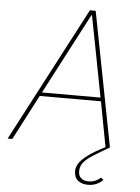

<svg xmlns="http://www.w3.org/2000/svg" viewBox="-72 -744 725 993"><g transform="rotate(5 291.0 -248.0)"><path d="M-12 0 354 -698H384L519 0Q468 29 435 50Q402 71 386.5 90.5Q371 110 371 136Q371 160 385.5 172Q400 184 422 184Q446 184 462 176Q478 168 487 159L500 170Q488 183 468 192.5Q448 202 422 202Q391 202 370.5 186Q350 170 350 136Q350 118 361.5 98.5Q373 79 405.5 54Q438 29 502 -3V0H496L452 -234H134L12 0ZM448 -253 394 -534 367 -673H364L291 -534L144 -253Z"/></g></svg>

Font: IBM Plex Sans Thin
Style: Italic
Weight: 250
Italic angle: -11.31°
Designer: Mike Abbink, Paul van der Laan, Pieter van Rosmalen
Foundry: Bold Monday
Version: Version 3.201